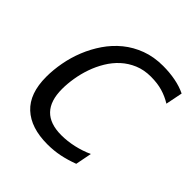

<svg xmlns="http://www.w3.org/2000/svg" viewBox="-178 -776 914 914"><g transform="rotate(45 279.5 -319.0)"><path d="M440.9 -23.9Q399.4 -8.3 360.1 -0.2Q320.8 7.8 277.8 7.8Q167 7.8 106.9 -47.9Q46.9 -103.5 46.9 -215.8Q46.9 -262.7 56.2 -312.7Q65.4 -362.8 84.7 -410.6Q104 -458.5 133.3 -501.2Q162.6 -543.9 202.1 -576.2Q241.7 -608.4 292 -627.2Q342.3 -646 403.8 -646Q448.2 -646 487.5 -638.4Q526.9 -630.9 559.1 -615.2L542 -529.8Q511.2 -548.8 477.1 -558.8Q442.9 -568.8 398.9 -568.8Q353 -568.8 315.9 -553.2Q278.8 -537.6 250.2 -511.5Q221.7 -485.4 200.9 -450.9Q180.2 -416.5 167 -378.7Q153.8 -340.8 147.5 -302Q141.1 -263.2 141.1 -228Q141.1 -69.8 293.9 -69.8Q335 -69.8 377.2 -79.3Q419.4 -88.9 457 -106Z"/></g></svg>

Font: Code New Roman
Style: Italic
Weight: 400
Italic angle: -11°
Monospace: yes
Designer: Sam Radian
Foundry: Code New Roman
Version: Version 1.508 October 19, 2014